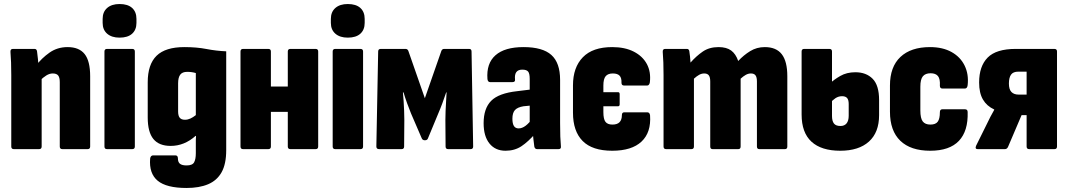

<svg xmlns="http://www.w3.org/2000/svg" viewBox="-20 -741 5308 954"><path d="M290 0Q277 0 277 -13V-333Q277 -356 269 -366Q261 -376 242 -376Q226 -376 210 -366Q194 -356 178 -340L159 -415Q187 -452 226 -479.5Q265 -507 316 -507Q373 -507 400.5 -472.5Q428 -438 428 -362V-13Q428 0 415 0ZM49 0Q36 0 36 -13V-368Q36 -401 35 -430.5Q34 -460 32 -483Q31 -498 44 -498H152Q162 -498 164 -486Q166 -472 168.5 -447.5Q171 -423 172 -404L187 -361V-13Q187 0 174 0Z M512 0Q499 0 499 -13V-485Q499 -498 512 -498H637Q650 -498 650 -485V-13Q650 0 637 0ZM574 -554Q535 -554 512.5 -573.5Q490 -593 490 -627V-647Q490 -682 512.5 -701.5Q535 -721 574 -721Q615 -721 636.5 -701.5Q658 -682 658 -647V-627Q658 -593 636.5 -573.5Q615 -554 574 -554Z M907 193Q807 193 763.5 157Q720 121 726 47Q727 39 731 35Q735 31 741 31H852Q857 31 860.5 34.5Q864 38 864 46Q864 65 874.5 73Q885 81 907 81Q936 81 944.5 65.5Q953 50 953 20V-22Q953 -34 953 -44.5Q953 -55 954 -65L952 -66Q924 -41 893 -28.5Q862 -16 828 -16Q770 -16 742 -50.5Q714 -85 714 -157V-332Q714 -421 758 -464Q802 -507 896 -507Q957 -507 1006 -497.5Q1055 -488 1104 -486V5Q1104 74 1081 115Q1058 156 1014 174.5Q970 193 907 193ZM899 -146Q913 -146 926 -152Q939 -158 953 -169V-378Q943 -381 932.5 -382.5Q922 -384 910 -384Q886 -384 875.5 -370Q865 -356 865 -327V-187Q865 -166 873 -156Q881 -146 899 -146Z M1423 0Q1410 0 1410 -13V-485Q1410 -498 1423 -498H1548Q1561 -498 1561 -485V-13Q1561 0 1548 0ZM1188 0Q1175 0 1175 -13V-485Q1175 -498 1188 -498H1313Q1326 -498 1326 -485V-13Q1326 0 1313 0ZM1307 -185V-311H1433V-185Z M1646 0Q1633 0 1633 -13V-485Q1633 -498 1646 -498H1771Q1784 -498 1784 -485V-13Q1784 0 1771 0ZM1708 -554Q1669 -554 1646.5 -573.5Q1624 -593 1624 -627V-647Q1624 -682 1646.5 -701.5Q1669 -721 1708 -721Q1749 -721 1770.5 -701.5Q1792 -682 1792 -647V-627Q1792 -593 1770.5 -573.5Q1749 -554 1708 -554Z M1864 0Q1850 0 1850 -13L1859 -485Q1859 -498 1872 -498H1995Q2005 -498 2009 -488L2091 -253L2173 -488Q2177 -498 2187 -498H2311Q2323 -498 2323 -485L2331 -13Q2331 0 2318 0H2207Q2194 0 2194 -13L2193 -145Q2193 -166 2194 -190Q2195 -214 2196.5 -238Q2198 -262 2199 -282H2197Q2188 -255 2178 -228Q2168 -201 2158 -178L2107 -55Q2104 -44 2091 -44Q2079 -44 2075 -55L2022 -178Q2013 -200 2003 -227.5Q1993 -255 1985 -282H1982Q1984 -262 1985.5 -238.5Q1987 -215 1988 -191Q1989 -167 1989 -145L1988 -13Q1988 0 1975 0Z M2649 0Q2638 0 2635 -12Q2633 -25 2630.5 -48.5Q2628 -72 2626 -93L2612 -122V-349Q2612 -376 2604 -385.5Q2596 -395 2575 -395Q2534 -395 2539 -346Q2541 -333 2526 -333H2415Q2404 -333 2402 -348Q2396 -426 2442 -466.5Q2488 -507 2581 -507Q2676 -507 2719.5 -468Q2763 -429 2763 -344V-130Q2763 -89 2764 -62.5Q2765 -36 2767 -14Q2769 0 2755 0ZM2492 8Q2441 8 2412 -28Q2383 -64 2383 -129Q2383 -202 2420.5 -240Q2458 -278 2550 -288L2623 -297L2622 -217L2581 -213Q2551 -208 2538.5 -194Q2526 -180 2526 -151Q2526 -127 2533.5 -115Q2541 -103 2557 -103Q2574 -103 2591.5 -116Q2609 -129 2630 -158L2642 -80Q2605 -37 2571 -14.5Q2537 8 2492 8Z M3022 8Q2923 8 2875 -40.5Q2827 -89 2827 -181V-317Q2827 -406 2876 -456.5Q2925 -507 3022 -507Q3085 -507 3129 -484.5Q3173 -462 3194 -423Q3215 -384 3209 -332Q3208 -325 3204.5 -320.5Q3201 -316 3196 -316H3081Q3068 -316 3068 -330Q3069 -354 3058.5 -365Q3048 -376 3025 -376Q3001 -376 2989.5 -362.5Q2978 -349 2978 -316V-283H3051Q3059 -283 3059 -273V-223Q3059 -213 3051 -213H2978V-184Q2978 -149 2988.5 -135.5Q2999 -122 3023 -122Q3047 -122 3058.5 -134Q3070 -146 3070 -169Q3070 -183 3082 -183H3196Q3208 -183 3210 -168Q3216 -83 3167.5 -37.5Q3119 8 3022 8Z M3290 0Q3277 0 3277 -13V-368Q3277 -401 3276 -430.5Q3275 -460 3273 -483Q3272 -498 3285 -498H3393Q3403 -498 3405 -487Q3407 -476 3408.5 -460.5Q3410 -445 3411 -430Q3439 -462 3471.5 -484.5Q3504 -507 3550 -507Q3590 -507 3613 -490Q3636 -473 3648 -438Q3675 -467 3707.5 -487Q3740 -507 3780 -507Q3837 -507 3864.5 -471.5Q3892 -436 3892 -362V-13Q3892 0 3880 0H3753Q3741 0 3741 -13V-336Q3741 -357 3734 -366.5Q3727 -376 3711 -376Q3698 -376 3685.5 -369Q3673 -362 3660 -350V-13Q3660 0 3648 0H3521Q3509 0 3509 -13V-336Q3509 -357 3502 -366.5Q3495 -376 3479 -376Q3466 -376 3453.5 -369Q3441 -362 3428 -350V-13Q3428 0 3415 0Z M4155 8Q4061 8 4012 -37Q3963 -82 3963 -172V-485Q3963 -498 3976 -498H4101Q4114 -498 4114 -485V-165Q4114 -140 4123.5 -127.5Q4133 -115 4156 -115Q4176 -115 4186.5 -128Q4197 -141 4197 -166V-224Q4197 -245 4189 -254Q4181 -263 4164 -263Q4146 -263 4131 -253Q4116 -243 4104 -228L4101 -324Q4123 -345 4155 -363.5Q4187 -382 4230 -382Q4284 -382 4316 -349.5Q4348 -317 4348 -244V-169Q4348 -83 4297.5 -37.5Q4247 8 4155 8Z M4602 8Q4505 8 4453.5 -41.5Q4402 -91 4402 -186V-316Q4402 -409 4454 -458Q4506 -507 4601 -507Q4664 -507 4708 -482.5Q4752 -458 4773 -415Q4794 -372 4788 -318Q4786 -301 4774 -301H4663Q4650 -301 4650 -315Q4652 -349 4640.5 -363Q4629 -377 4604 -377Q4578 -377 4565.5 -362Q4553 -347 4553 -310V-192Q4553 -153 4565 -137.5Q4577 -122 4603 -122Q4629 -122 4639.5 -136.5Q4650 -151 4650 -183Q4650 -198 4662 -198H4775Q4788 -198 4788 -184Q4791 -90 4744.5 -41Q4698 8 4602 8Z M4838 0Q4823 0 4830 -17L4884 -126Q4892 -143 4901 -160.5Q4910 -178 4920 -195V-197Q4883 -214 4864 -246.5Q4845 -279 4845 -331Q4845 -412 4887.5 -455Q4930 -498 5027 -498H5219Q5232 -498 5232 -485V-13Q5232 0 5219 0H5094Q5081 0 5081 -13V-169H5056L4989 -12Q4984 0 4973 0ZM5041 -271H5081V-385H5040Q5014 -385 5003.5 -370Q4993 -355 4993 -326Q4993 -297 5005.5 -284Q5018 -271 5041 -271Z"/></svg>

Font: Sofia Sans Condensed Black
Style: Regular
Weight: 900
Designer: Botio Nikoltchev, Ani Petrova
Foundry: lettersoup
Version: Version 4.101